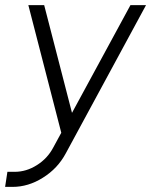

<svg xmlns="http://www.w3.org/2000/svg" viewBox="-31 -520 592 752"><path d="M80 -500 209 0 178 57Q155 101 113 127Q72 153 26 153H-2L-11 212H18Q80 212 137 176Q166 158 188.5 134Q211 110 227 80L541 -500H480L251 -78L142 -500Z"/></svg>

Font: Unageo
Style: Light-Italic
Weight: 300
Designer: Richard Sepsi
Foundry: Richard Sepsi
Version: Version 2.000